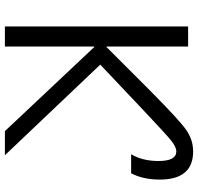

<svg xmlns="http://www.w3.org/2000/svg" viewBox="-32 -758 790 765"><g transform="rotate(90 362.5 -375.0)"><path d="M165 -730V-405H167L342 -580Q459 -696 498 -723Q537 -750 583 -750Q695 -750 695 -617Q695 -551 670 -503H594Q621 -548 621 -612Q621 -683 583 -683Q565 -683 539 -662Q513 -641 404 -538L237 -380L598 0H502L167 -356H165V0H85V-730Z"/></g></svg>

Font: Mplus 1p
Style: Regular
Weight: 400
Version: Version 1.061